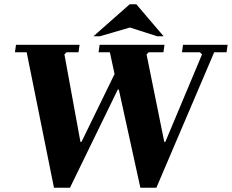

<svg xmlns="http://www.w3.org/2000/svg" viewBox="-20 -880 1087 900"><path d="M233 0 105 -635H50L55 -670H353L348 -635H292L282 -625L357 -215H362L517 -533L495 -635H442L447 -670H751L746 -635H677L667 -625L750 -215H755L927 -625L917 -635H833L838 -670H1047L1042 -635H984L713 0H638L537 -460H532L308 0ZM717 -710 589 -751 448 -710H418L588 -860H619L747 -710Z"/></svg>

Font: Brygada 1918
Style: Bold Italic
Weight: 700
Italic angle: -8°
Designer: Mateusz Machalski | Borys Kosmynka | Przemek Hoffer
Foundry: NIEPODLEGLA 2018
Version: Version 3.006